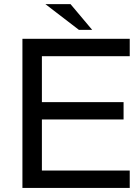

<svg xmlns="http://www.w3.org/2000/svg" viewBox="-20 -920 683 940"><path d="M325.2 -899.9 431.2 -773.9H366.2L202.1 -899.9ZM89.8 0V-730H185.1H615.2V-645H185.1V-419.9H585V-335H185.1V-85H615.2V0H185.1Z"/></svg>

Font: Miedinger*
Style: Book
Weight: 400
Version: Version 001.000